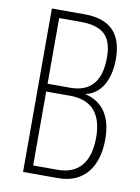

<svg xmlns="http://www.w3.org/2000/svg" viewBox="-82 -770 604 826"><g transform="rotate(10 220.0 -357.0)"><path d="M220 -714H77V0H231C340 0 401 -76 401 -199C401 -295 364 -356 284 -376V-377C349 -391 386 -456 386 -548C386 -659 331 -714 220 -714ZM214 -392H115V-679H208C311 -679 347 -636 347 -547C347 -443 302 -392 214 -392ZM115 -358H218C303 -358 361 -316 361 -200C361 -89 310 -35 223 -35H115Z"/></g></svg>

Font: Noto Sans Devanagari UI ExtraCondensed ExtraLight
Style: Regular
Weight: 200
Width: 2
Designer: Jelle Bosma - Monotype Design Team
Foundry: Monotype Imaging Inc.
Version: Version 2.004